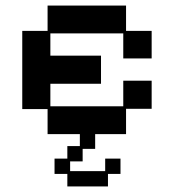

<svg xmlns="http://www.w3.org/2000/svg" viewBox="-20 -470 626 690"><path d="M151 12V-78H60V-359H151V-450H433V-359H525V-260H423V-350H161V-270H343V-169H161V-88H423V-180H525V-79H433V12ZM222 200V155H176V100H222V55H267V-38H322V65H277V110H232V145H358V100H413V155H368V200Z"/></svg>

Font: Pixelify Sans
Style: Regular
Weight: 400
Designer: Stefie Justprince
Foundry: Typecalism Foundryline
Version: Version 1.000;February 13, 2025;FontCreator 15.0.0.3015 64-b